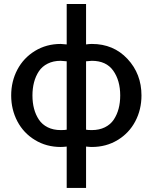

<svg xmlns="http://www.w3.org/2000/svg" viewBox="-20 -709 747 939"><path d="M306.2 210V7.8Q288.6 9.8 276.9 9.8Q207 9.8 151.1 -24.2Q95.2 -58.1 64.9 -115.7Q34.7 -173.3 34.7 -242.2Q34.7 -311 64.9 -368.4Q95.2 -425.8 151.1 -460Q207 -494.1 276.9 -494.1Q295.9 -493.2 306.2 -491.7V-689.5H400.9V-491.7Q415.5 -494.1 429.2 -494.1Q535.2 -494.1 603.5 -420.9Q671.9 -347.7 671.9 -242.2Q671.9 -172.9 641.6 -115.5Q611.3 -58.1 555.4 -24.2Q499.5 9.8 429.2 9.8Q418.5 9.8 400.9 7.8V210ZM276.9 -72.8Q297.4 -72.8 306.2 -74.7V-409.2Q284.2 -411.6 276.9 -411.6Q240.7 -411.6 213.4 -397.9Q186 -384.3 170.2 -360.4Q154.3 -336.4 146.5 -306.6Q138.7 -276.9 138.7 -242.2Q138.7 -207 146.5 -177.5Q154.3 -147.9 170.2 -124Q186 -100.1 213.4 -86.4Q240.7 -72.8 276.9 -72.8ZM429.2 -72.8Q465.3 -72.8 492.9 -86.4Q520.5 -100.1 536.4 -124Q552.2 -147.9 560.1 -177.5Q567.9 -207 567.9 -242.2Q567.9 -315.4 533.7 -363.5Q499.5 -411.6 429.2 -411.6Q422.9 -411.6 400.9 -409.2V-74.7Q409.7 -72.8 429.2 -72.8Z"/></svg>

Font: HK Grotesk Medium
Style: Regular
Weight: 500
Designer: Alfredo Marco Pradil and Stefan Peev
Foundry: Hanken Design Co.
Version: Version 1.045;PS 001.045;hotconv 1.0.88;makeotf.lib2.5.64775